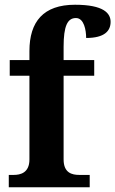

<svg xmlns="http://www.w3.org/2000/svg" viewBox="-20 -789 486 809"><path d="M17 0H358V-52H314C284 -52 248 -60 248 -117V-470H377V-536H248V-592C248 -679 264 -713 300 -713C334 -713 343 -662 343 -629C421 -629 446 -659 446 -697C446 -733 417 -769 296 -769C163 -769 104 -698 104 -574V-536H21V-470H104V-117C104 -60 65 -52 38 -52H17Z"/></svg>

Font: Noto Serif Georgian SemiCondensed Bold
Style: Regular
Weight: 700
Width: 4
Designer: Monotype Design Team, Akaki Razmadze
Foundry: Google LLC
Version: Version 2.003